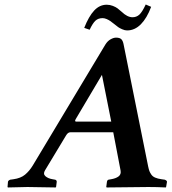

<svg xmlns="http://www.w3.org/2000/svg" viewBox="-20 -824 759 846"><path d="M315.9 -288.1H470.2L429.2 -494.1L314 -299.8Q307.1 -288.1 315.9 -288.1ZM632.8 -90.8Q635.7 -77.1 638.2 -70.6Q640.6 -64 646.5 -55.2Q652.3 -46.4 663.6 -41.5Q674.8 -36.6 691.9 -34.2L706.1 -32.2Q715.8 -28.3 715.8 -22.9L711.9 0L710 2Q672.9 0 633.8 0L450.2 2L448.2 0L451.2 -22.9Q452.6 -30.8 458 -32.2L469.2 -34.2Q490.2 -37.6 502.4 -46.6Q514.6 -55.7 511.2 -73.2L479 -241.2H290Q279.3 -241.2 271 -227.1L178.2 -73.2Q168.9 -57.6 180.2 -47.6Q191.4 -37.6 211.9 -34.2L223.1 -32.2Q230 -30.3 230 -22.9L227.1 0L225.1 2Q137.2 0 101.1 0L15.1 2L13.2 0L15.1 -22.9Q16.1 -28.8 24.9 -32.2L39.1 -34.2Q71.3 -38.6 90.3 -54.4Q109.4 -70.3 124 -94.2L443.8 -627Q453.6 -643.1 467 -650.6Q480.5 -658.2 491.2 -658.2Q507.8 -658.2 514.9 -650.9Q522 -643.6 524.9 -627ZM564 -748Q581.1 -748 593.8 -759.3Q606.4 -770.5 622.1 -804.2L646 -793.9Q627.4 -744.1 600.6 -717Q573.7 -689.9 540 -689.9Q529.8 -689.9 518.3 -695.1Q506.8 -700.2 501 -704.3Q495.1 -708.5 481.9 -719.2Q471.2 -727.5 465.3 -731.7Q459.5 -735.8 450 -740Q440.4 -744.1 432.1 -744.1Q412.6 -744.1 400.4 -732.7Q388.2 -721.2 375 -692.9L351.1 -701.2Q371.1 -752 395 -777.6Q418.9 -803.2 450.2 -803.2Q463.9 -803.2 477.1 -798.1Q490.2 -793 497.6 -787.4Q504.9 -781.7 516.1 -772Q541 -748 564 -748Z"/></svg>

Font: Linux Libertine
Style: Bold Italic
Weight: 700
Italic angle: -11.5°
Designer: Philipp H. Poll
Foundry: Philipp H. Poll
Version: Version 4.0.5